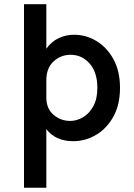

<svg xmlns="http://www.w3.org/2000/svg" viewBox="-20 -663 640 920"><path d="M95 236.5V-643H202V-429.5Q226 -463.5 260.8 -480Q295.5 -496.5 335 -496.5Q392.5 -496.5 442.5 -466.2Q492.5 -436 523.8 -379Q555 -322 555 -242Q555 -161.5 523.5 -104.5Q492 -47.5 440.8 -17Q389.5 13.5 331 13.5Q246 13.5 202 -44.5V236.5ZM202 -195.5Q202 -142 236.8 -112.8Q271.5 -83.5 316.5 -83.5Q347.5 -83.5 377.5 -101Q407.5 -118.5 427 -153.8Q446.5 -189 446.5 -242Q446.5 -316 409.8 -358.2Q373 -400.5 318 -400.5Q271.5 -400.5 236.8 -368.8Q202 -337 202 -278Z"/></svg>

Font: Karla SemiBold
Style: Regular
Weight: 600
Designer: Jonathan Pinhorn
Version: Version 2.004; ttfautohint (v1.8.4.7-5d5b);gftools[0.9.33]